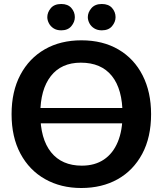

<svg xmlns="http://www.w3.org/2000/svg" viewBox="-20 -922 815 962"><path d="M387 20Q285 20 206 -24.5Q127 -69 82.5 -152Q38 -235 38 -350Q38 -464 82 -547Q126 -630 204.5 -675Q283 -720 388 -720Q495 -720 573.5 -674Q652 -628 694.5 -544.5Q737 -461 737 -350Q737 -234 692.5 -151Q648 -68 569.5 -24Q491 20 387 20ZM390 -92Q455 -92 500.5 -122.5Q546 -153 570 -210.5Q594 -268 594 -348Q594 -475 540.5 -541.5Q487 -608 385 -608Q287 -608 234.5 -540.5Q182 -473 182 -352Q182 -226 236 -159Q290 -92 390 -92ZM138 -304V-381H638V-304ZM287 -770Q264 -770 248.5 -780Q233 -790 225 -805.5Q217 -821 217 -836Q217 -860 234.5 -881Q252 -902 287 -902Q320 -902 337.5 -882Q355 -862 355 -836Q355 -812 337.5 -791Q320 -770 287 -770ZM490 -770Q468 -770 452 -780Q436 -790 428 -805.5Q420 -821 420 -836Q420 -860 438 -881Q456 -902 490 -902Q524 -902 541.5 -882Q559 -862 559 -836Q559 -812 541.5 -791Q524 -770 490 -770Z"/></svg>

Font: Moderustic SemiBold
Style: Regular
Weight: 600
Designer: Tural Alisoy
Foundry: TAFT Foundry
Version: Version 2.120